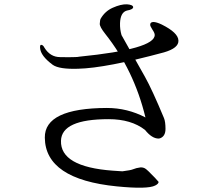

<svg xmlns="http://www.w3.org/2000/svg" viewBox="-20 -838 1040 891"><path d="M469 -680Q602 -512 655 -293Q571 -337 476 -337Q186 -336 188 -199Q190 -6 523 27Q665 41 700 23Q716 15 716 6Q716 5 699 -13Q661 -53 652 -57Q642 -62 631 -61Q613 -59 596 -52Q587 -48 548 -43Q544 -43 503 -46Q259 -64 263 -185Q266 -285 484 -285Q589 -285 653 -235Q685 -195 716 -195Q719 -195 722 -196Q748 -205 748 -240Q748 -273 741 -290Q686 -422 653 -481L544 -675Q536 -702 537 -731Q539 -781 569 -789Q598 -794 598 -805Q597 -816 569 -818Q541 -819 503 -802Q467 -786 447 -751Q444 -746 443 -728Q442 -714 469 -680ZM698 -676Q699 -610 348 -575Q341 -573 323 -573Q305 -572 259 -573Q213 -573 186 -617Q180 -630 170 -630Q165 -628 166 -616Q168 -579 225 -537Q255 -516 343 -519Q471 -522 741 -595Q810 -615 808 -650Q807 -686 731 -724Q706 -736 691 -736Q676 -735 677 -722Q677 -717 687 -701Q698 -685 698 -676Z"/></svg>

Font: Sawarabi Mincho
Style: Regular
Weight: 400
Version: Version 1.082; ttfautohint (v1.8.4.7-5d5b)